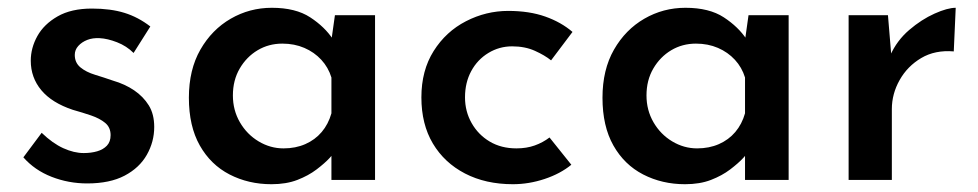

<svg xmlns="http://www.w3.org/2000/svg" viewBox="-20 -462 2512 493"><path d="M204 9Q156 9 112.5 -8Q69 -25 40 -58L87 -121Q115 -94 142.5 -81.5Q170 -69 195 -69Q214 -69 229.5 -73.5Q245 -78 254.5 -88Q264 -98 264 -115Q264 -135 250 -146.5Q236 -158 214 -165.5Q192 -173 167 -180Q113 -198 86 -230.5Q59 -263 59 -306Q59 -339 76 -369.5Q93 -400 128 -420Q163 -440 216 -440Q264 -440 299.5 -429Q335 -418 366 -394L323 -326Q305 -344 280.5 -353.5Q256 -363 236 -364Q218 -365 204 -359.5Q190 -354 181 -344Q172 -334 172 -321Q172 -301 186.5 -289Q201 -277 224 -270Q247 -263 270 -255Q301 -246 324.5 -230Q348 -214 362 -191.5Q376 -169 376 -136Q376 -98 357 -64.5Q338 -31 300 -11Q262 9 204 9Z M677 11Q618 11 569.5 -14Q521 -39 493 -88.5Q465 -138 465 -211Q465 -283 494.5 -334.5Q524 -386 572.5 -414Q621 -442 678 -442Q739 -442 776.5 -417.5Q814 -393 835 -361L829 -345L840 -423H943V0H831V-103L842 -76Q839 -70 826.5 -56.5Q814 -43 793 -27Q772 -11 743.5 0Q715 11 677 11ZM708 -81Q739 -81 764 -92Q789 -103 806 -123Q823 -143 831 -171V-263Q823 -289 805 -308.5Q787 -328 761.5 -339Q736 -350 705 -350Q670 -350 641.5 -333Q613 -316 595.5 -286Q578 -256 578 -217Q578 -179 596 -148Q614 -117 644 -99Q674 -81 708 -81Z M1447 -39Q1419 -16 1378.5 -2.5Q1338 11 1297 11Q1227 11 1174 -16.5Q1121 -44 1091.5 -93.5Q1062 -143 1062 -212Q1062 -281 1093.5 -331Q1125 -381 1176.5 -407.5Q1228 -434 1285 -434Q1339 -434 1380 -419.5Q1421 -405 1450 -380L1395 -307Q1379 -320 1353.5 -331.5Q1328 -343 1295 -343Q1262 -343 1234 -326Q1206 -309 1190 -279.5Q1174 -250 1174 -212Q1174 -176 1191 -146Q1208 -116 1237.5 -98.5Q1267 -81 1306 -81Q1332 -81 1353 -88.5Q1374 -96 1391 -109Z M1739 11Q1680 11 1631.5 -14Q1583 -39 1555 -88.5Q1527 -138 1527 -211Q1527 -283 1556.5 -334.5Q1586 -386 1634.5 -414Q1683 -442 1740 -442Q1801 -442 1838.5 -417.5Q1876 -393 1897 -361L1891 -345L1902 -423H2005V0H1893V-103L1904 -76Q1901 -70 1888.5 -56.5Q1876 -43 1855 -27Q1834 -11 1805.5 0Q1777 11 1739 11ZM1770 -81Q1801 -81 1826 -92Q1851 -103 1868 -123Q1885 -143 1893 -171V-263Q1885 -289 1867 -308.5Q1849 -328 1823.5 -339Q1798 -350 1767 -350Q1732 -350 1703.5 -333Q1675 -316 1657.5 -286Q1640 -256 1640 -217Q1640 -179 1658 -148Q1676 -117 1706 -99Q1736 -81 1770 -81Z M2260 -423 2270 -303 2266 -320Q2283 -358 2314.5 -385Q2346 -412 2379.5 -427Q2413 -442 2434 -442L2429 -330Q2381 -334 2345.5 -313Q2310 -292 2290 -256.5Q2270 -221 2270 -182V0H2159V-423Z"/></svg>

Font: Josefin Sans Thin SemiBold
Style: Regular
Weight: 600
Version: Version 2.000